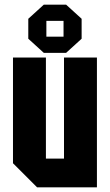

<svg xmlns="http://www.w3.org/2000/svg" viewBox="-20 -808 474 828"><path d="M398 -560V0H140L36 -104V-560H178V-124H256V-560ZM102 -641V-727L169 -788H265L332 -727V-641L265 -580H169ZM180 -650H254V-718H180Z"/></svg>

Font: Tektur Condensed SemiBold
Style: Regular
Weight: 600
Width: 3
Designer: Adam Jagosz
Foundry: Adam Jagosz
Version: Version 1.005;gftools[0.9.30]